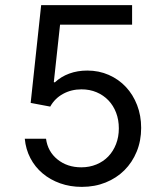

<svg xmlns="http://www.w3.org/2000/svg" viewBox="-20 -720 640 750"><path d="M159.8 -178H76.8Q80.6 -137 98.6 -102.4Q116.6 -67.8 146.3 -42.8Q176 -17.8 215 -3.9Q254 10 299.6 10Q350.2 10 392.6 -7.1Q435 -24.2 465.8 -54.8Q496.6 -85.4 514 -127.8Q531.4 -170.2 531.4 -220.4Q531.4 -268.4 515.6 -309.4Q499.8 -350.4 471.7 -380.4Q443.6 -410.4 404.9 -427.4Q366.2 -444.4 321 -444.4Q282.6 -444.4 250.4 -432.5Q218.2 -420.6 194.2 -398.2L190.2 -399.2L214.6 -623.6H496V-700H140.8L99.8 -318L176.2 -303.6Q194 -335.6 226.3 -353.3Q258.6 -371 298.4 -371Q330.6 -371 357.4 -359.6Q384.2 -348.2 403.5 -328Q422.8 -307.8 433.5 -279.9Q444.2 -252 444.2 -218.6Q444.2 -185.2 433.3 -157.2Q422.4 -129.2 403.2 -109.1Q384 -89 356.8 -77.7Q329.6 -66.4 297.6 -66.4Q242.8 -66.4 204.7 -97.1Q166.6 -127.8 159.8 -178Z"/></svg>

Font: CommitMonoV142 ExtLt
Style: Regular
Weight: 200
Monospace: yes
Designer: Eigil Nikolajsen
Foundry: Eigil Nikolajsen
Version: Version 1.142